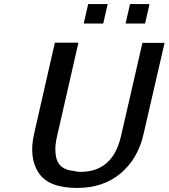

<svg xmlns="http://www.w3.org/2000/svg" viewBox="-20 -906 830 945"><path d="M598 -790 620 -886H716L694 -790ZM392 -790 414 -886H510L488 -790ZM148 -248 250 -696H366L261 -236Q250 -190 253 -157Q255 -114 277.5 -91Q300 -68 347 -64Q359 -60 376 -60Q536 -60 576 -238L681 -695H790L686 -244Q659 -125 574 -53Q489 19 359 19Q219 19 170 -55.5Q121 -130 148 -248Z"/></svg>

Font: Coval
Style: Medium Italic
Weight: 500
Foundry: Context Ltd
Version: Version 001.000